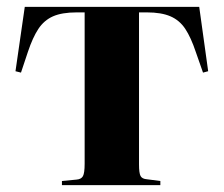

<svg xmlns="http://www.w3.org/2000/svg" viewBox="-20 -538 650 558"><path d="M160 0V-12L202 -16Q216 -17 221 -26Q226 -35 226 -62V-502H203Q160 -502 134 -490.5Q108 -479 91.5 -454Q75 -429 61 -387L41 -327L25 -331L52 -518H559L585 -331L570 -327L549 -387Q535 -429 518.5 -454Q502 -479 475.5 -490.5Q449 -502 407 -502H384V-60Q384 -35 388.5 -26.5Q393 -18 407 -17L446 -12V0Z"/></svg>

Font: Literata 72pt
Style: Bold
Weight: 700
Designer: Latin by Veronika Burian and Jose Scaglione. Greek by Irene Vlachou. Cyrillic by Vera Evstafieva.
Foundry: TypeTogether
Version: Version 3.002